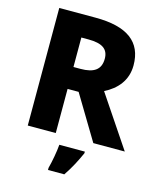

<svg xmlns="http://www.w3.org/2000/svg" viewBox="-134 -810 941 1126"><g transform="rotate(15 336.5 -246.5)"><path d="M304 -714H84V0H254V-268H321L482 0H673L464 -311C537 -348 592 -408 592 -501C592 -643 498 -714 304 -714ZM297 -580C382 -580 419 -553 419 -495C419 -429 378 -401 297 -401H254V-580ZM447 71V61H292C289 102 277 167 266 208V221H365C401 168 425 120 447 71Z"/></g></svg>

Font: Noto Sans Telugu ExtraBold
Style: Regular
Weight: 800
Designer: Jelle Bosma - Monotype Design Team
Foundry: Monotype Imaging Inc.
Version: Version 2.005